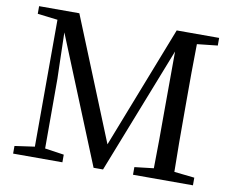

<svg xmlns="http://www.w3.org/2000/svg" viewBox="-79 -836 1146 940"><g transform="rotate(10 493.5 -366.5)"><path d="M937 -695V-733H726L489 -125L242 -733H42V-695L142 -683L141 -52L42 -38V0H287V-38L192 -52V-399C192 -404 188 -532 186 -628L442 0H489L736 -630L735 -336C735 -240 735 -144 733 -49L638 -38V0H936V-38L835 -49C833 -146 833 -243 833 -339V-393C833 -491 833 -589 835 -684Z"/></g></svg>

Font: Noto Serif SC Medium
Style: Regular
Weight: 500
Designer: Ryoko NISHIZUKA 西塚涼子 (kana & ideographs); Frank Grießhammer (Latin, Greek & Cyrillic); Wenlong ZHANG 张文龙 (bopomofo); San
Foundry: Adobe Systems Incorporated
Version: Version 1.001;PS 1.001;hotconv 16.6.54;makeotf.lib2.5.65590